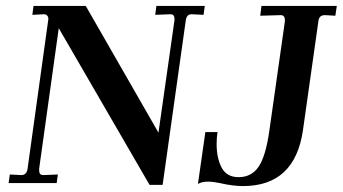

<svg xmlns="http://www.w3.org/2000/svg" viewBox="-20 -617 1155 647"><path d="M112 -49V-42Q112 -27 126 -27L175 -29L171 0H9L13 -29L52 -27Q70 -27 73 -49L143 -553Q143 -560 139 -564.5Q135 -569 128 -569L89 -567L93 -597H269L514 -170L568 -549V-555Q567 -569 555 -569L503 -567L507 -597H670L666 -567L625 -569Q609 -569 606 -548L528 6H484L178 -522ZM721 0Q695 -5 684 -5Q659 -5 647 3L672 -172H713Q710 -154 710 -132Q710 -84 727 -52Q744 -20 784 -20Q828 -20 852 -56Q876 -92 888 -179L940 -545V-549Q940 -566 926 -566L857 -564L861 -597H1115L1110 -564L1075 -566Q1055 -566 1053 -546L1001 -179Q974 10 799 10Q764 10 721 0Z"/></svg>

Font: Unna Medium
Style: Italic
Weight: 500
Italic angle: -8.05°
Designer: Jorge de Buen Unna
Foundry: Omnibus-Type
Version: Version 2.008